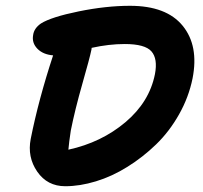

<svg xmlns="http://www.w3.org/2000/svg" viewBox="-20 -687 699 662"><path d="M205.1 -44.9Q143.1 -44.9 108.4 -95.2Q73.7 -145.5 85.9 -208Q112.8 -343.3 163.1 -496.1Q128.4 -499 108.9 -519Q89.4 -539.1 94.2 -565.9Q97.2 -589.4 121.1 -606Q156.7 -628.4 251.2 -647.7Q345.7 -667 428.2 -667Q553.7 -667 609.9 -598.1Q666 -529.3 644 -417Q630.9 -352.1 597.4 -292.7Q564 -233.4 518.3 -189.2Q472.7 -145 419.4 -111.8Q366.2 -78.6 310.8 -61.8Q255.4 -44.9 205.1 -44.9ZM224.1 -236.8Q217.8 -195.3 215.8 -170.9Q329.6 -195.8 412.4 -265.6Q495.1 -335.4 514.2 -431.2Q524.4 -484.4 502.2 -509.8Q480 -535.2 410.2 -535.2Q355.5 -535.2 295.9 -522Q295.9 -517.1 294.9 -514.2Q289.6 -487.8 263.9 -397.9Q238.3 -308.1 224.1 -236.8Z"/></svg>

Font: Shantell Sans Irregular Bouncy
Style: Italic
Weight: 600
Italic angle: -11.31°
Designer: Stephen Nixon, Anya Danilova, Shantell Martin
Foundry: Arrow Type
Version: Version 1.006;[9816181b4]